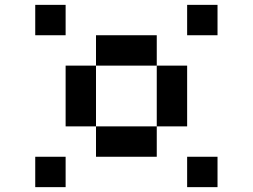

<svg xmlns="http://www.w3.org/2000/svg" viewBox="-20 -770 1040 790"><path d="M395 -250V-247.5ZM395 -247.5V-240ZM125 -750H250V-625H125ZM750 -750H875V-625H750ZM375 -625H625V-500H375ZM625 -500H750V-250H625ZM625 -250V-125H375V-250ZM375 -250H250V-500H375ZM125 -125H250V0H125ZM750 -125H875V0H750Z"/></svg>

Font: Dogica
Style: Regular
Weight: 400
Monospace: yes
Designer: Roberto Mocci
Version: Version 001.012